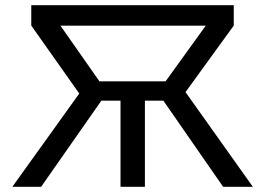

<svg xmlns="http://www.w3.org/2000/svg" viewBox="-20 -720 1022 740"><path d="M27.5 0 285.5 -359.5 100.5 -621.5V-700H881V-621.5L695 -365L954.5 0H840L587.5 -364L773 -621H213L393 -364L138.5 0ZM444.5 0V-332H328V-406.5H654V-332H538.5V0Z"/></svg>

Font: Geologica Cursive Light
Style: Regular
Weight: 300
Designer: Sindre Bremnes, Frode Helland
Foundry: Monokrom Skriftforlag AS
Version: Version 1.010;gftools[0.9.28]